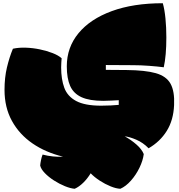

<svg xmlns="http://www.w3.org/2000/svg" viewBox="-20 -767 1111 1190"><path d="M443 403Q417 401 382.5 387Q348 373 314.5 351.5Q281 330 257.5 305.5Q234 281 229 259Q230 246 234 226Q238 206 244 191Q274 199 307.5 202.5Q341 206 371 204Q263 178 181.5 122Q100 66 54 -17.5Q8 -101 8 -210Q8 -286 23 -349Q38 -412 60 -465Q96 -473 140 -471.5Q184 -470 227 -461Q270 -452 306 -438Q342 -424 362 -406Q361 -393 360 -378.5Q359 -364 359 -349Q359 -276 378.5 -223Q398 -170 452 -141Q506 -112 607 -112Q640 -112 667 -113.5Q694 -115 716 -117V-146Q694 -145 668.5 -143.5Q643 -142 620 -142Q535 -142 485.5 -164.5Q436 -187 415 -234Q394 -281 394 -356Q394 -473 466.5 -561Q539 -649 672.5 -698Q806 -747 989 -747Q1000 -709 1005.5 -653Q1011 -597 1011 -535Q1011 -422 995 -350Q958 -355 904.5 -359Q851 -363 805 -363L636 -364V-334L764 -333Q880 -332 945.5 -313.5Q1011 -295 1037 -248Q1063 -201 1059 -116Q1055 -22 1013.5 44.5Q972 111 901 152Q867 117 825 99Q783 81 753 78Q793 100 826 129Q859 158 871 188Q866 228 844.5 272.5Q823 317 791.5 352.5Q760 388 726 403Q700 402 665.5 388Q631 374 598 352.5Q565 331 542 307Q522 340 496 365.5Q470 391 443 403Z"/></svg>

Font: Oi
Style: Regular
Weight: 400
Designer: Kostas Bartsokas, Mohamad Dakak
Foundry: Foundry5
Version: Version 4.000